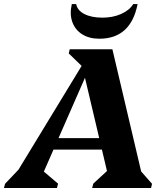

<svg xmlns="http://www.w3.org/2000/svg" viewBox="-75 -935 831 955"><path d="M-55.4 0 -49.8 -20.8 57.4 -133.8 -22.2 -26.8 381.4 -690H484L638.4 -34.4L591.2 -122.8L681.2 -20.8L676.4 0H383.4L389 -21.6L497.4 -121.6L470.4 -28L341.6 -573.6H358.8L123 -35.6L111.4 -108.4L213.8 -21.6L208.2 0ZM138.4 -190.8 149.4 -247.8H486.4L475.4 -190.8ZM348.2 -590.6 267 -669.2 271.8 -690H424.6V-590.6ZM419.2 -742.4Q368.2 -742.4 333.3 -764.7Q298.4 -787 284.6 -826Q270.8 -865 282.2 -914.8H304Q309.6 -883.2 344.8 -865.2Q380 -847.2 434.4 -847.2Q486 -847.2 527.3 -865.4Q568.6 -883.6 587.6 -914.8H609.4Q592.6 -828.8 545 -785.6Q497.4 -742.4 419.2 -742.4Z"/></svg>

Font: Platypi Light
Style: Italic
Weight: 300
Italic angle: -13°
Designer: David Sargent
Foundry: Bolt Cutter Type
Version: Version 1.200